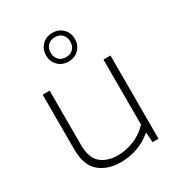

<svg xmlns="http://www.w3.org/2000/svg" viewBox="-192 -942 1007 1080"><g transform="rotate(-30 312.0 -402.0)"><path d="M280 9Q194 9 140.5 -36.5Q87 -82 87 -188.5V-540.5H132.5V-190Q132.5 -103 174.5 -68Q216.5 -33 284 -33Q335 -33 388 -53.5Q441 -74 482 -118V-540.5H527.5V0H488.5L485 -63H480.5Q439.5 -27.5 387.8 -9.2Q336 9 280 9ZM307.5 -628.5Q267 -628.5 240.5 -655Q214 -681.5 214 -721.5Q214 -762 240.5 -788.2Q267 -814.5 307.5 -814.5Q348 -814.5 374.5 -788.2Q401 -762 401 -721.5Q401 -681.5 374.5 -655Q348 -628.5 307.5 -628.5ZM307.5 -657Q335.5 -657 353.2 -674.2Q371 -691.5 371 -721.5Q371 -752 353.2 -769.2Q335.5 -786.5 307.5 -786.5Q279.5 -786.5 261.8 -769.2Q244 -752 244 -721.5Q244 -691.5 261.8 -674.2Q279.5 -657 307.5 -657Z"/></g></svg>

Font: Encode Sans Expanded ExtraLight
Style: Regular
Weight: 200
Width: 7
Designer: Multiple Designers
Foundry: Impallari Type
Version: Version 3.000; ttfautohint (v1.8.3) -l 8 -r 50 -G 200 -x 14 